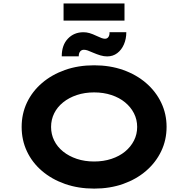

<svg xmlns="http://www.w3.org/2000/svg" viewBox="-20 -1100 1108 1130"><path d="M534.5 10Q440.3 10 362.3 -17.5Q284.3 -45 227 -94Q169.7 -143 138.6 -209.1Q107.4 -275.1 107.4 -352.9Q107.4 -430.6 138.8 -496.7Q170.3 -562.7 227.6 -611.7Q284.9 -660.7 362.6 -688.2Q440.3 -715.7 533.9 -715.7Q627.1 -715.7 704.8 -688.2Q782.6 -660.7 839.9 -611.2Q897.2 -561.7 928.8 -495.7Q960.4 -429.6 960.4 -353.4Q960.4 -276.1 928.8 -210.1Q897.2 -144 839.9 -94.5Q782.6 -45 704.8 -17.5Q627.1 10 534.5 10ZM533.9 -149.5Q589.2 -149.5 635.9 -165Q682.7 -180.5 716.1 -208.1Q749.6 -235.7 768.5 -272.8Q787.3 -309.8 787.3 -352.9Q787.3 -396 768.5 -433Q749.6 -470 716.1 -497.6Q682.7 -525.2 635.9 -540.7Q589.2 -556.2 533.9 -556.2Q478.7 -556.2 432.2 -540.7Q385.8 -525.2 351.5 -497.6Q317.2 -470 298.9 -433Q280.6 -396 280.6 -352.9Q280.6 -309.8 298.9 -272.8Q317.2 -235.7 351.5 -208.1Q385.8 -180.5 432.2 -165Q478.7 -149.5 533.9 -149.5ZM610.8 -768Q591.2 -768 570.9 -774.1Q550.6 -780.1 526.7 -790.4Q508.5 -798.6 496.3 -802.9Q484 -807.1 474 -807.1Q459.8 -807.1 451.6 -796.9Q443.4 -786.6 443.4 -768.6H343.4Q343.4 -834.6 379.6 -872.5Q415.7 -910.3 471.2 -910.3Q488.8 -910.3 506.5 -905.3Q524.2 -900.3 550.6 -887.7Q566.9 -880 577.8 -876Q588.8 -872 597.8 -872Q611.2 -872 618.3 -882.6Q625.5 -893.1 624.5 -910.3H723.4Q723.4 -871.5 709.4 -838.9Q695.4 -806.3 670 -787.2Q644.7 -768 610.8 -768ZM354.1 -978.9V-1079.7H712.7V-978.9Z"/></svg>

Font: Lexend Tera
Style: Regular
Weight: 400
Designer: Bonnie Shaver-Troup, Thomas Jockin
Foundry: Lexend
Version: Version 1.007